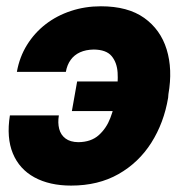

<svg xmlns="http://www.w3.org/2000/svg" viewBox="-20 -575 571 605"><path d="M275.4 -418.9Q250.5 -418.5 232.2 -410.2Q213.9 -401.9 202.6 -386.2Q191.4 -370.6 187.5 -348.6H33.2Q41.5 -395.5 65.2 -433.6Q88.9 -471.7 124 -498.8Q159.2 -525.9 203.6 -540.5Q248 -555.2 297.9 -555.2Q382.8 -555.2 434.3 -518.6Q485.8 -481.9 505.1 -419.4Q524.4 -356.9 510.7 -278.3L509.8 -267.1Q496.6 -188 456.8 -125.2Q417 -62.5 353.3 -26.4Q289.6 9.8 204.1 9.8Q136.2 9.8 88.6 -16.1Q41 -42 20.5 -91.6Q0 -141.1 11.2 -211.4H165.5Q161.6 -188 166.5 -168.9Q171.4 -149.9 186.3 -138.7Q201.2 -127.4 226.6 -127Q267.1 -127.4 291.3 -149.2Q315.4 -170.9 327.6 -203.1Q339.8 -235.4 345.2 -267.1L346.7 -278.3Q352.5 -314.5 350.6 -346.2Q348.6 -377.9 331.8 -398.2Q314.9 -418.5 275.4 -418.9ZM400.4 -318.4 383.8 -225.1H206.5L223.1 -318.4Z"/></svg>

Font: Inter Tight ExtraBold
Style: Italic
Weight: 800
Italic angle: -9.39999°
Designer: Rasmus Andersson
Foundry: rsms
Version: Version 3.004